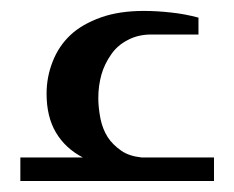

<svg xmlns="http://www.w3.org/2000/svg" viewBox="-20 -330 427 350"><path d="M130.9 -43Q99.1 -59.6 82 -88.4Q64.9 -117.2 64.9 -159.2Q64.9 -189.9 76.2 -218.3Q87.4 -246.6 108.9 -266.6Q129.9 -286.1 164.1 -298.3Q197.3 -310.1 242.2 -310.1Q266.1 -310.1 292.5 -307.1Q315.9 -304.7 341.8 -297.9V-267.1H255.9Q231.9 -267.1 213.4 -257.3Q194.3 -247.6 183.1 -231.4Q170.4 -213.4 165 -194.3Q159.2 -173.8 159.2 -150.9Q159.2 -134.3 163.1 -113.8Q167 -94.7 176.3 -80.1Q185.1 -66.4 201.2 -55.2Q215.3 -45.4 237.8 -43H370.1V0H17.1V-43Z"/></svg>

Font: SimahzazaarabicW05-Regular
Style: Regular
Weight: 400
Designer: Ahmed zaza
Foundry: Ahmed zaza
Version: Version 1.001